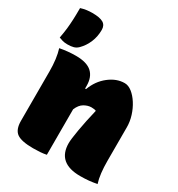

<svg xmlns="http://www.w3.org/2000/svg" viewBox="-202 -938 994 1072"><g transform="rotate(30 295.0 -401.5)"><path d="M255 0Q236 4 214.5 5.5Q193 7 170 7Q94 7 64.5 -14.5Q35 -36 35 -92V-410Q35 -493 17 -550Q43 -555 69 -557.5Q95 -560 120 -560Q190 -560 222.5 -530.5Q255 -501 255 -444V-427H261Q284 -489 332 -526.5Q380 -564 432 -564Q456 -564 479.5 -545.5Q503 -527 522.5 -496.5Q542 -466 553.5 -429.5Q565 -393 565 -356V-140Q565 -98 569 -63Q573 -28 582 0Q555 5 530.5 7.5Q506 10 475 10Q328 10 328 -118Q328 -142 339 -206Q350 -270 369 -349Q359 -354 339 -354Q316 -354 292.5 -340.5Q269 -327 255 -293ZM80 -813Q128 -813 150 -800Q172 -787 172 -757Q172 -714 156.5 -677Q141 -640 114 -613Q101 -600 85 -595.5Q69 -591 46 -591Q27 -591 13.5 -595Q0 -599 -10 -603Q-3 -640 0 -667.5Q3 -695 4.5 -726Q6 -757 6 -802Q40 -813 80 -813Z"/></g></svg>

Font: Recursive Sn Csl St XBk
Style: Regular
Weight: 1000
Version: Version 1.079;hotconv 1.0.112;makeotfexe 2.5.65598; ttfautoh